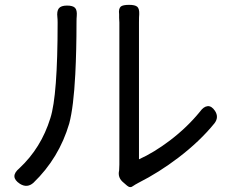

<svg xmlns="http://www.w3.org/2000/svg" viewBox="-20 -761 957 793"><path d="M62 -2Q18 -31 60 -66Q150 -150 188 -273Q218 -366 218 -667Q218 -683 217 -690Q214 -715 223 -726.5Q232 -738 257 -738Q281 -738 290 -728.5Q299 -719 297 -695Q296 -687 296 -668Q296 -554 291 -455Q284 -319 266 -251Q224 -108 118 -6Q92 17 62 -2ZM505 6 490 -7Q465 -27 472 -57Q472 -61 472.5 -69Q473 -77 473 -81V-374V-668Q473 -675 472 -687Q472 -697 472 -702Q469 -725 479 -734Q488 -741 513 -741Q538 -741 547 -733Q556 -725 555 -702Q554 -692 554 -668V-103Q616 -131 682 -181Q753 -235 806 -300Q821 -321 837.5 -322.5Q854 -324 868 -303Q885 -277 866 -252Q806 -178 717 -110Q637 -49 552 -6Q537 2 530 7Q518 17 505 6Z"/></svg>

Font: GenSenRounded JP R
Style: Regular
Weight: 400
Version: Version 1.501;PS 1;hotconv 16.6.51;makeotf.lib2.5.65220